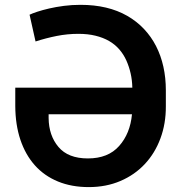

<svg xmlns="http://www.w3.org/2000/svg" viewBox="-20 -757 742 787"><path d="M522.4 -397.7Q521.7 -429 515.4 -456.3Q509.2 -483.7 497.9 -509.2Q486.5 -534.4 468.9 -554.7Q451.3 -574.9 427 -589Q402.7 -603 371.4 -610.6Q340.2 -618.3 301.5 -618.3Q256 -618.3 212.4 -609.6Q168.7 -600.9 125.7 -587L101.2 -696.7Q112.2 -702.1 133.2 -709Q154.1 -715.9 181.8 -722.3Q209.5 -728.7 242.4 -733Q275.2 -737.2 310 -737.2Q422.6 -737.2 501.4 -692.1Q540.5 -669.7 570.1 -638.3Q599.8 -606.9 619.7 -568Q639.6 -529.1 649.7 -483.5Q659.8 -437.9 659.8 -387.1V-321.7Q660.2 -250.4 637.6 -189.6Q615.1 -128.9 573.5 -84.5Q532 -40.1 473.5 -15.1Q415.1 9.9 343.8 9.9Q273.4 9.9 217.7 -13Q161.9 -35.9 123.2 -79Q84.5 -122.2 63.7 -183.8Q43 -245.4 42.6 -322.4V-397.7ZM179.3 -273.4Q180 -201.7 219.5 -154.8Q259.2 -107.6 340.2 -107.6Q423.3 -107.6 468.4 -158.7Q513.5 -209.2 521 -288.7H179.3Z"/></svg>

Font: Inter P Semi Bold
Style: Regular
Weight: 600
Designer: Rasmus Andersson
Foundry: rsms
Version: Version 3.018;git-588b23468